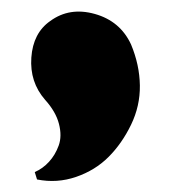

<svg xmlns="http://www.w3.org/2000/svg" viewBox="-20 -186 300 337"><path d="M45 129 41 116Q55 110 66 98Q77 86 83 69.5Q89 53 83.5 31.5Q78 10 59 -11Q32 -42 35 -85Q38 -128 68 -149Q102 -174 146.5 -161.5Q191 -149 210 -108Q225 -72 225.5 -36Q226 0 210 33Q194 66 170.5 89.5Q147 113 113.5 124.5Q80 136 45 129Z"/></svg>

Font: Cinzel Decorative Black
Style: Regular
Weight: 900
Designer: Natanael Gama
Version: Version 1.001;PS 001.001;hotconv 1.0.56;makeotf.lib2.0.21325